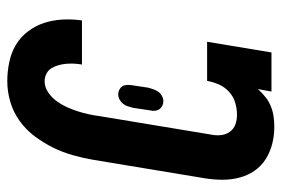

<svg xmlns="http://www.w3.org/2000/svg" viewBox="-146 -638 791 540"><g transform="rotate(90 250.0 -367.5)"><path d="M208 8Q181 8 154.5 2.5Q128 -3 106 -16Q84 -29 68 -50Q52 -71 44 -95.5Q36 -120 34.5 -147.5Q33 -175 37 -202H161Q159 -191 158.5 -179.5Q158 -168 159 -157Q160 -146 163 -135.5Q166 -125 171.5 -116Q177 -107 187 -102Q197 -97 208 -97Q224 -97 238.5 -106.5Q253 -116 263 -129.5Q273 -143 280 -158Q287 -173 292 -188.5Q297 -204 300.5 -219.5Q304 -235 306 -251L358 -565Q361 -579 359.5 -593Q358 -607 350 -618Q342 -629 329.5 -633.5Q317 -638 302 -638Q285 -638 268 -633Q251 -628 237.5 -615.5Q224 -603 217 -587Q210 -571 207 -554H97L127 -735H237L230 -697Q241 -709 253 -718.5Q265 -728 279 -733.5Q293 -739 307.5 -741Q322 -743 336 -743Q361 -743 384.5 -737Q408 -731 427.5 -718.5Q447 -706 460 -687Q473 -668 479 -645Q485 -622 485 -597.5Q485 -573 481 -548L429 -234Q424 -205 416 -176.5Q408 -148 395 -121.5Q382 -95 363.5 -70Q345 -45 320 -27Q295 -9 266 -0.5Q237 8 208 8ZM245 -304Q238 -304 232 -307Q226 -310 222.5 -315Q219 -320 218.5 -327Q218 -334 219 -341L226 -388Q228 -395 230.5 -402.5Q233 -410 237.5 -416.5Q242 -423 249.5 -427Q257 -431 264 -431Q271 -431 277 -428Q283 -425 286.5 -420Q290 -415 291 -408Q292 -401 290 -394L283 -347Q281 -340 279 -332.5Q277 -325 272 -318.5Q267 -312 260 -308Q253 -304 245 -304Z"/></g></svg>

Font: Iosevka Slab Extrabold
Style: Italic
Weight: 800
Italic angle: -9°
Monospace: yes
Designer: Belleve Invis
Foundry: Belleve Invis
Version: Version 11.1.0; ttfautohint (v1.8.3)